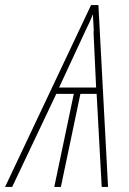

<svg xmlns="http://www.w3.org/2000/svg" viewBox="-83 -737 509 757"><path d="M-63 0H-35L139 -367H208L131 0H157L234 -367H298L318 0H343L305 -717H276ZM150 -392 254 -616C266 -640 275 -659 283 -681C284 -657 288 -617 286 -605L296 -392Z"/></svg>

Font: Noto Sans Condensed Thin
Style: Italic
Weight: 100
Width: 3
Italic angle: -12°
Designer: Monotype Design Team
Foundry: Monotype Imaging Inc.
Version: Version 2.013